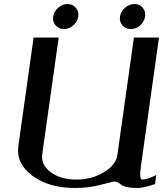

<svg xmlns="http://www.w3.org/2000/svg" viewBox="-20 -937 812 957"><path d="M772.5 -750 682.6 -110.4Q672.9 -42 688.5 -42Q713.9 -42 758.8 -64.5L752.9 -19.5Q694.3 0 667 0Q633.8 0 612.3 -4.9Q590.8 -9.8 584 -16.1Q577.1 -22.5 568.4 -27.3Q559.6 -32.2 546.9 -32.2Q544.9 -32.2 482.9 -16.1Q420.9 0 354.5 0Q223.6 0 141.6 -61Q59.6 -122.1 71.3 -208L147.5 -750H272.5L190.4 -167Q183.6 -115.2 232.9 -78.6Q282.2 -42 360.4 -42Q437.5 -42 498 -78.6Q558.6 -115.2 565.4 -167L647.5 -750ZM649.4 -917Q675.8 -917 691.4 -898.4Q707 -879.9 703.1 -854.5Q699.2 -829.1 678.7 -810.5Q658.2 -792 631.8 -792Q606.4 -792 590.3 -810.5Q574.2 -829.1 578.1 -854.5Q582 -879.9 603 -898.4Q624 -917 649.4 -917ZM257.3 -810.5Q241.2 -829.1 245.1 -854.5Q249 -879.9 270 -898.4Q291 -917 316.4 -917Q341.8 -917 357.9 -898.4Q374 -879.9 370.1 -854.5Q366.2 -829.1 345.2 -810.5Q324.2 -792 298.8 -792Q273.4 -792 257.3 -810.5Z"/></svg>

Font: okolaks
Style: BoldItalic
Weight: 600
Width: 8
Italic angle: -8°
Version: Version 000.6.0